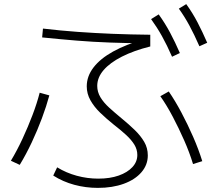

<svg xmlns="http://www.w3.org/2000/svg" viewBox="-20 -875 1040 934"><path d="M456 39Q397 39 341.5 24Q286 9 239 -21L258 -61Q302 -34 353.5 -20Q405 -6 458 -6Q515 -6 557.5 -21Q600 -36 624 -62Q648 -88 648 -121Q648 -148 633.5 -171.5Q619 -195 593.5 -218.5Q568 -242 533 -269Q497 -298 467.5 -326.5Q438 -355 420 -387Q402 -419 402 -455Q402 -504 435 -547Q468 -590 530.5 -624.5Q593 -659 681 -684L696 -664Q598 -665 515 -668Q432 -671 352.5 -677.5Q273 -684 185 -693L189 -736Q274 -726 357 -720Q440 -714 527 -710.5Q614 -707 711 -706V-649Q631 -629 573 -599.5Q515 -570 484 -534Q453 -498 453 -457Q453 -428 468.5 -402Q484 -376 511.5 -351Q539 -326 573 -298Q606 -271 635 -243Q664 -215 681.5 -185Q699 -155 699 -119Q699 -73 668 -37Q637 -1 582 19Q527 39 456 39ZM33 -93Q63 -143 89.5 -200Q116 -257 138 -315Q160 -373 173 -424L220 -411Q206 -359 184 -300Q162 -241 134.5 -182.5Q107 -124 76 -73ZM919 -77Q902 -133 876 -192Q850 -251 820.5 -307Q791 -363 760 -407L801 -430Q832 -385 862.5 -327.5Q893 -270 919.5 -209.5Q946 -149 964 -91ZM817 -599Q792 -656 768 -699Q744 -742 715 -782L752 -805Q783 -762 807.5 -716Q832 -670 855 -617ZM950 -650Q925 -707 901.5 -750.5Q878 -794 850 -833L886 -855Q917 -812 941 -766Q965 -720 988 -667Z"/></svg>

Font: M PLUS 2 Thin Light
Style: Regular
Weight: 300
Version: Version 1.001